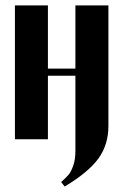

<svg xmlns="http://www.w3.org/2000/svg" viewBox="-20 -515 452 710"><path d="M35.2 -495.1H157.2V-261.2H258.8V-495.1H380.9V-49.8Q380.9 20 344.2 70.8Q307.6 121.6 219.2 174.8L206.1 158.2Q224.6 141.6 233.6 131.1Q242.7 120.6 250.7 97.9Q258.8 75.2 258.8 43.9V-234.9H157.2V0H35.2Z"/></svg>

Font: Moniqa Black Heading
Style: Regular
Weight: 900
Designer: Rajesh Rajput
Foundry: Rajesh Rajput
Version: Version 1.000